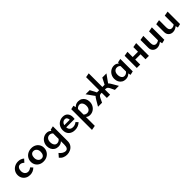

<svg xmlns="http://www.w3.org/2000/svg" viewBox="404 -2507 4583 4583"><g transform="rotate(-45 2695.5 -216.0)"><path d="M36 -203Q36 -267 67.5 -318.5Q99 -370 153.5 -399Q208 -428 275 -428Q363 -428 427 -373L359 -298Q308 -344 260 -344Q211 -344 185.5 -307Q160 -270 160 -216Q160 -154 192.5 -117.5Q225 -81 275 -81Q328 -81 377 -123L431 -68Q357 7 253 7Q191 7 141.5 -20Q92 -47 64 -95Q36 -143 36 -203Z M483 -203Q483 -268 514 -319Q545 -370 600 -399Q655 -428 724 -428Q787 -428 837.5 -401Q888 -374 916.5 -326.5Q945 -279 945 -219Q945 -154 914 -102.5Q883 -51 828.5 -22Q774 7 705 7Q641 7 590.5 -20Q540 -47 511.5 -95Q483 -143 483 -203ZM821 -206Q821 -270 788.5 -307Q756 -344 707 -344Q658 -344 632.5 -307.5Q607 -271 607 -217Q607 -152 640 -114.5Q673 -77 722 -77Q771 -77 796 -114.5Q821 -152 821 -206Z M1456 -432V67Q1456 139 1422 189Q1388 239 1333.5 264Q1279 289 1218 289Q1162 289 1112 267Q1062 245 1026 198L1101 112Q1135 157 1176.5 180.5Q1218 204 1254 204Q1340 204 1340 71V-45Q1288 7 1210 7Q1152 7 1108 -19.5Q1064 -46 1040.5 -92.5Q1017 -139 1017 -198Q1017 -262 1046.5 -315Q1076 -368 1126 -398Q1176 -428 1235 -428Q1309 -428 1351 -378L1361 -411ZM1340 -122V-306Q1324 -326 1301 -336Q1278 -346 1253 -346Q1202 -346 1171.5 -309Q1141 -272 1141 -211Q1141 -150 1167.5 -110.5Q1194 -71 1241 -71Q1267 -71 1293 -83Q1319 -95 1340 -122Z M1960 -68Q1880 7 1767 7Q1672 7 1613.5 -47Q1555 -101 1555 -196Q1555 -263 1584.5 -316Q1614 -369 1666.5 -398.5Q1719 -428 1783 -428Q1863 -428 1907 -379Q1951 -330 1951 -247Q1951 -209 1947 -189H1663Q1674 -77 1787 -77Q1851 -77 1909 -122ZM1667 -258H1852Q1849 -303 1830 -327.5Q1811 -352 1775 -352Q1735 -352 1706.5 -326.5Q1678 -301 1667 -258Z M2494 -224Q2494 -159 2465 -106.5Q2436 -54 2386 -23.5Q2336 7 2277 7Q2212 7 2171 -32V268L2055 289V-411L2150 -432L2165 -369Q2220 -428 2301 -428Q2359 -428 2402.5 -401.5Q2446 -375 2470 -328.5Q2494 -282 2494 -224ZM2370 -213Q2370 -272 2343 -311.5Q2316 -351 2270 -351Q2245 -351 2218.5 -338.5Q2192 -326 2171 -299V-115Q2187 -95 2210 -85Q2233 -75 2258 -75Q2310 -75 2340 -112Q2370 -149 2370 -213Z M3166 -149 3253 0H3117L3068 -103Q3049 -143 3029 -158.5Q3009 -174 2981 -174H2955V0H2846V-174H2820Q2792 -174 2772 -158.5Q2752 -143 2733 -103L2684 0H2548L2635 -149Q2667 -202 2689 -224L2548 -421H2688L2772 -260H2781H2846V-701L2955 -721V-260H3020H3030L3113 -421H3253L3112 -224Q3136 -202 3166 -149Z M3731 -432V-11L3636 11L3621 -52Q3566 7 3484 7Q3427 7 3383 -19.5Q3339 -46 3315.5 -92.5Q3292 -139 3292 -198Q3292 -262 3321.5 -315Q3351 -368 3401 -398Q3451 -428 3510 -428Q3582 -428 3626 -378L3636 -411ZM3615 -123V-306Q3581 -346 3528 -346Q3477 -346 3446.5 -309Q3416 -272 3416 -211Q3416 -150 3442.5 -110.5Q3469 -71 3516 -71Q3542 -71 3568.5 -83.5Q3595 -96 3615 -123Z M4266 -431V0H4151V-168H3972V0H3857V-411L3972 -431V-254H4151V-411Z M4797 -432V-11L4702 11L4687 -51Q4620 7 4543 7Q4477 7 4434.5 -34.5Q4392 -76 4392 -146V-411L4508 -432V-188Q4508 -136 4529.5 -107Q4551 -78 4592 -78Q4614 -78 4638 -86.5Q4662 -95 4681 -111V-411Z M5328 -432V-11L5233 11L5218 -51Q5151 7 5074 7Q5008 7 4965.5 -34.5Q4923 -76 4923 -146V-411L5039 -432V-188Q5039 -136 5060.5 -107Q5082 -78 5123 -78Q5145 -78 5169 -86.5Q5193 -95 5212 -111V-411Z"/></g></svg>

Font: Ysabeau Infant
Style: Bold
Weight: 700
Designer: Christian Thalmann (Catharsis Fonts)
Version: Version 0.003